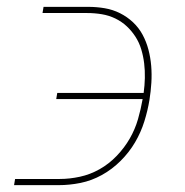

<svg xmlns="http://www.w3.org/2000/svg" viewBox="-20 -540 540 560"><path d="M21 0 24 -18H154Q183 -18 213 -24.5Q243 -31 270.5 -46.5Q298 -62 320.5 -85.5Q343 -109 358.5 -136Q374 -163 382.5 -192.5Q391 -222 396 -251H144L147 -269H399Q402 -291 402.5 -312.5Q403 -334 400.5 -355Q398 -376 392 -396Q386 -416 375 -433Q364 -450 349.5 -463.5Q335 -477 316.5 -486Q298 -495 277 -498.5Q256 -502 234 -502H104L107 -520H237Q262 -520 285.5 -516Q309 -512 330 -501.5Q351 -491 368 -475Q385 -459 396 -438.5Q407 -418 413 -395Q419 -372 421 -348Q423 -324 421.5 -299Q420 -274 416 -249Q411 -218 401 -186Q391 -154 374 -125Q357 -96 332 -71Q307 -46 277 -29.5Q247 -13 215 -6.5Q183 0 151 0Z"/></svg>

Font: Iosevka Curly Slab Thin
Style: Italic
Weight: 100
Italic angle: -9°
Monospace: yes
Designer: Belleve Invis
Foundry: Belleve Invis
Version: Version 22.1.2; ttfautohint (v1.8.4)